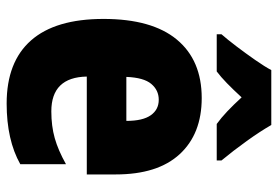

<svg xmlns="http://www.w3.org/2000/svg" viewBox="-146 -660 816 563"><g transform="rotate(90 261.5 -378.0)"><path d="M267 -562Q372 -562 431.5 -497.5Q491 -433 491 -310V-225H204Q206 -121 306 -121Q349 -121 384.5 -131Q420 -141 461 -164V-30Q390 10 283 10Q161 10 98 -61.5Q35 -133 35 -274Q35 -416 95.5 -489Q156 -562 267 -562ZM272 -436Q244 -436 225.5 -414Q207 -392 205 -341H334Q334 -389 317.5 -412.5Q301 -436 272 -436ZM346 -766Q365 -733 393 -694Q421 -655 450 -620V-606H343Q325 -619 306 -637Q287 -655 265 -679Q242 -654 223.5 -636Q205 -618 189 -606H80V-620Q95 -637 115.5 -664Q136 -691 155.5 -719Q175 -747 185 -766Z"/></g></svg>

Font: Noto Sans Gurmukhi UI Condensed Black
Style: Regular
Weight: 900
Width: 3
Designer: Jelle Bosma - Monotype Design Team
Foundry: Monotype Imaging Inc.
Version: Version 2.004; ttfautohint (v1.8.4.7-5d5b)